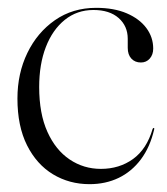

<svg xmlns="http://www.w3.org/2000/svg" viewBox="-20 -461 427 490"><path d="M371 -337Q371 -321.5 362.2 -311.5Q353.5 -301.5 339.5 -301.5Q324.5 -301.5 315.2 -311.5Q306 -321.5 306 -339V-362Q306 -394.5 282.8 -415Q259.5 -435.5 218.5 -435.5Q176.5 -435.5 145.2 -410.2Q114 -385 97 -341Q80 -297 80 -239Q80 -171 101 -124.5Q122 -78 157.8 -54Q193.5 -30 237.5 -30Q284.5 -30 319.5 -55.2Q354.5 -80.5 369.5 -132Q370 -133 370.8 -133.8Q371.5 -134.5 372 -134.5Q373.5 -134 373.8 -133.2Q374 -132.5 373.5 -131Q363 -85.5 339.5 -54.2Q316 -23 282.8 -7Q249.5 9 208.5 9Q157 9 115.2 -16.2Q73.5 -41.5 49 -90.2Q24.5 -139 24.5 -209.5Q24.5 -273.5 49.8 -325.8Q75 -378 120.2 -409.5Q165.5 -441 225.5 -441Q271 -441 303.5 -427Q336 -413 353.5 -389.5Q371 -366 371 -337Z"/></svg>

Font: Fraunces 120pt Light
Style: Regular
Weight: 300
Version: Version 1.000;[b76b70a41]